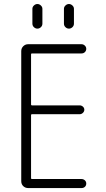

<svg xmlns="http://www.w3.org/2000/svg" viewBox="-20 -955 540 975"><path d="M304.7 -910.2Q304.7 -919.9 312.5 -927.2Q320.3 -934.6 330.1 -934.6Q339.8 -934.6 347.7 -927.2Q355.5 -919.9 355.5 -910.2V-835Q355.5 -824.2 347.7 -816.9Q339.8 -809.6 330.1 -809.6Q320.3 -809.6 312.5 -816.9Q304.7 -824.2 304.7 -835ZM144.5 -910.2Q144.5 -919.9 152.3 -927.2Q160.2 -934.6 169.9 -934.6Q179.7 -934.6 187.5 -927.2Q195.3 -919.9 195.3 -910.2V-835Q195.3 -824.2 187.5 -816.9Q179.7 -809.6 169.9 -809.6Q160.2 -809.6 152.3 -816.9Q144.5 -824.2 144.5 -835ZM123 0Q108.4 0 98.1 -9.8Q87.9 -19.5 87.9 -35.2V-695.3Q87.9 -710 98.1 -720.2Q108.4 -730.5 123 -730.5H393.6Q403.3 -730.5 410.6 -723.6Q418 -716.8 418 -707Q418 -697.3 411.1 -690.4Q404.3 -683.6 393.6 -683.6H142.6Q137.7 -683.6 137.7 -678.7V-424.8Q137.7 -419.9 142.6 -419.9H384.8Q393.6 -419.9 400.9 -413.6Q408.2 -407.2 408.2 -397.9Q408.2 -388.7 400.9 -381.8Q393.6 -375 384.8 -375H142.6Q137.7 -375 137.7 -370.1V-50.8Q137.7 -45.9 142.6 -45.9H393.6Q403.3 -45.9 410.6 -39.6Q418 -33.2 418 -22.9Q418 -12.7 411.1 -6.3Q404.3 0 393.6 0Z"/></svg>

Font: Rounded-L Mgen+ 1m light
Style: Regular
Weight: 200
Designer: [Source Han Sans]
Ryoko NISHIZUKA  (kana & ideographs); Paul D. Hunt (Latin, Greek & Cyrillic); Wenlong ZHANG  (bopomofo
Version: Version 1.059.20150602